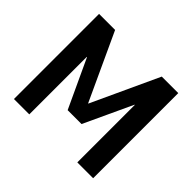

<svg xmlns="http://www.w3.org/2000/svg" viewBox="-164 -948 1165 1165"><g transform="rotate(45 419.0 -365.0)"><path d="M623 -493.2H621.1L476.6 -182.6H357.4L212.9 -493.2H210.9V0H79.1V-730.5H216.8L416 -299.8H418L617.2 -730.5H758.8V0H623Z"/></g></svg>

Font: Mgen+ 1c bold
Style: Bold
Weight: 700
Designer: [Source Han Sans]
Ryoko NISHIZUKA  (kana & ideographs); Paul D. Hunt (Latin, Greek & Cyrillic); Wenlong ZHANG  (bopomofo
Version: Version 1.059.20150602